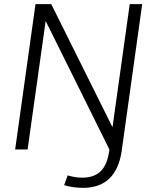

<svg xmlns="http://www.w3.org/2000/svg" viewBox="-20 -720 736 925"><path d="M380 185Q359 185 335 182Q311 179 289 172L306 125Q323 130 340 133Q357 136 375 136Q433 136 464.5 105.5Q496 75 506 9L507 0L200 -619L113 0H53L151 -700H227L522 -107L605 -700H665L566 9Q553 96 506.5 140.5Q460 185 380 185Z"/></svg>

Font: Pathway Extreme 28pt ExtraLight
Style: Italic
Weight: 250
Italic angle: -8°
Designer: Eduardo Rodriguez Tunni
Foundry: Eduardo Rodriguez Tunni
Version: Version 1.001;gftools[0.9.26]